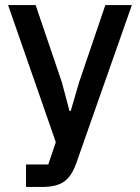

<svg xmlns="http://www.w3.org/2000/svg" viewBox="-20 -540 554 760"><path d="M397 -520H502L283 103Q274 129 262.5 147.5Q251 166 235.5 177.5Q220 189 198 194.5Q176 200 146 200H83V111H171L201 23L12 -520H121L225 -214L255 -101H260L293 -214Z"/></svg>

Font: IBM Plex Sans Arabic Medium
Style: Regular
Weight: 500
Designer: Mike Abbink, Paul van der Laan, Pieter van Rosmalen, Wael Morcos, Khajak Apelian
Foundry: Bold Monday
Version: Version 1.1